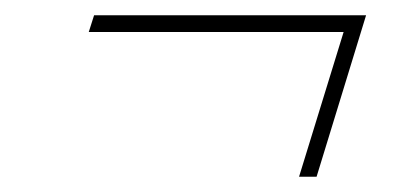

<svg xmlns="http://www.w3.org/2000/svg" viewBox="-20 -344 540 252"><path d="M103.5 -324H460.5L395.5 -112H372.5L431 -302H96.5Z"/></svg>

Font: Newsreader Text ExtraLight
Style: Italic
Weight: 275
Italic angle: -17°
Designer: Hugues Gentile
Foundry: Production Type
Version: Version 1.001